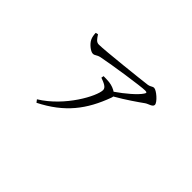

<svg xmlns="http://www.w3.org/2000/svg" viewBox="-83 -811 1167 1167"><g transform="rotate(45 500.0 -228.0)"><path d="M445 -330C477 -318 506 -307 506 -284C506 -232 411 -52 261 40L274 57C436 -25 517 -132 574 -287C576 -293 577 -297 577 -300C644 -338 711 -385 743 -408C760 -420 792 -424 792 -443C792 -465 736 -513 716 -513C702 -513 695 -502 677 -499C633 -493 342 -461 292 -461C270 -461 260 -478 244 -502L228 -498C229 -480 231 -465 238 -450C249 -426 285 -396 305 -396C323 -396 324 -407 353 -414C438 -431 652 -463 688 -463C704 -463 707 -459 697 -445C676 -413 616 -362 558 -322C545 -331 523 -341 497 -344C483 -345 469 -346 448 -346Z"/></g></svg>

Font: Noto Serif CJK KR Light
Style: Regular
Weight: 300
Designer: Ryoko NISHIZUKA 西塚涼子 (kana & ideographs); Frank Grießhammer (Latin, Greek & Cyrillic); Wenlong ZHANG 张文龙 (bopomofo); San
Foundry: Adobe
Version: Version 2.001;hotconv 1.1.0;makeotfexe 2.6.0